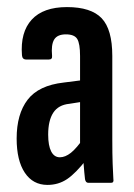

<svg xmlns="http://www.w3.org/2000/svg" viewBox="-20 -516 377 542"><path d="M229 0Q222 0 220 -10Q218 -27 216 -53.5Q214 -80 214 -99L206 -108V-358Q206 -393 198 -406Q190 -419 166 -419Q142 -419 133 -404.5Q124 -390 127 -358Q128 -348 118 -348H54Q43 -348 42 -360Q37 -425 69.5 -460.5Q102 -496 169 -496Q237 -496 267 -464.5Q297 -433 297 -358V-123Q297 -81 298 -54Q299 -27 300 -11Q302 0 294 0ZM114 6Q73 6 50 -28.5Q27 -63 27 -125Q27 -194 58 -234.5Q89 -275 160 -283L215 -290L214 -229L176 -223Q145 -220 130.5 -198Q116 -176 116 -136Q116 -105 124.5 -88.5Q133 -72 149 -72Q164 -72 180 -84.5Q196 -97 219 -130L225 -67Q194 -27 169.5 -10.5Q145 6 114 6Z"/></svg>

Font: Sofia Sans Extra Condensed SemiBold
Style: Regular
Weight: 600
Designer: Botio Nikoltchev, Ani Petrova
Foundry: lettersoup
Version: Version 4.101